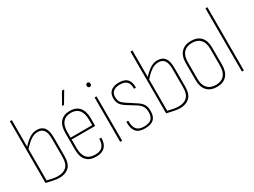

<svg xmlns="http://www.w3.org/2000/svg" viewBox="-49 -1237 2374 1795"><g transform="rotate(-30 1138.5 -339.5)"><path d="M211 8Q177 8 144 -0.5Q111 -9 72 -16V-679Q72 -683 76 -683H90Q93 -683 93 -679V-32Q123 -25 151.5 -19Q180 -13 210 -13Q265 -13 298 -44Q331 -75 331 -147V-344Q331 -407 310.5 -436.5Q290 -466 245 -466Q205 -466 166.5 -438.5Q128 -411 88 -364V-390Q127 -435 166 -461Q205 -487 248 -487Q300 -487 326 -453.5Q352 -420 352 -346V-148Q352 -63 313.5 -27.5Q275 8 211 8Z M609 8Q539 9 502.5 -31Q466 -71 466 -151V-327Q466 -408 502.5 -447.5Q539 -487 604 -487Q670 -487 705.5 -447Q741 -407 741 -328V-250Q741 -246 738 -246H487V-152Q487 -83 517.5 -48Q548 -13 609 -13Q662 -13 687.5 -40Q713 -67 714 -119Q714 -123 716 -123H731Q734 -123 735 -120Q735 -57 703 -24.5Q671 8 609 8ZM487 -266H720V-326Q720 -394 690.5 -430Q661 -466 604 -466Q547 -466 517 -431Q487 -396 487 -326ZM570 -562Q565 -562 568 -566L634 -683Q636 -687 638 -687H655Q658 -687 658.5 -685.5Q659 -684 658 -682L588 -564Q587 -562 583 -562Z M873 0Q869 0 869 -4V-475Q869 -479 873 -479H887Q890 -479 890 -475V-4Q890 0 887 0ZM880 -587Q871 -587 865.5 -592Q860 -597 860 -606V-613Q860 -622 865.5 -627Q871 -632 880 -632Q889 -632 894.5 -627Q900 -622 900 -613V-606Q900 -597 894.5 -592Q889 -587 880 -587Z M1134 8Q1069 8 1040 -26Q1011 -60 1012 -130Q1012 -134 1015 -134H1031Q1033 -134 1033 -130Q1032 -69 1056.5 -40.5Q1081 -12 1134 -12Q1189 -12 1214 -35Q1239 -58 1239 -107Q1239 -145 1224.5 -170Q1210 -195 1176 -216L1088 -271Q1049 -295 1032.5 -320.5Q1016 -346 1016 -387Q1016 -435 1047 -461Q1078 -487 1133 -487Q1195 -487 1223 -457Q1251 -427 1250 -369Q1250 -365 1246 -365H1232Q1231 -365 1230 -366Q1229 -367 1229 -369Q1230 -417 1207 -441.5Q1184 -466 1133 -466Q1087 -466 1062 -446Q1037 -426 1037 -387Q1037 -351 1051 -331Q1065 -311 1100 -289L1189 -231Q1227 -207 1243.5 -180.5Q1260 -154 1260 -107Q1260 -48 1229.5 -20Q1199 8 1134 8Z M1513 8Q1479 8 1446 -0.5Q1413 -9 1374 -16V-679Q1374 -683 1378 -683H1392Q1395 -683 1395 -679V-32Q1425 -25 1453.5 -19Q1482 -13 1512 -13Q1567 -13 1600 -44Q1633 -75 1633 -147V-344Q1633 -407 1612.5 -436.5Q1592 -466 1547 -466Q1507 -466 1468.5 -438.5Q1430 -411 1390 -364V-390Q1429 -435 1468 -461Q1507 -487 1550 -487Q1602 -487 1628 -453.5Q1654 -420 1654 -346V-148Q1654 -63 1615.5 -27.5Q1577 8 1513 8Z M1912 8Q1843 8 1805.5 -32Q1768 -72 1768 -147V-332Q1768 -407 1806 -447Q1844 -487 1912 -487Q1981 -487 2017.5 -447.5Q2054 -408 2054 -332V-147Q2054 -72 2017 -32Q1980 8 1912 8ZM1912 -13Q1971 -13 2002 -48Q2033 -83 2033 -149V-330Q2033 -397 2002 -431.5Q1971 -466 1912 -466Q1853 -466 1821 -431.5Q1789 -397 1789 -330V-149Q1789 -83 1821 -48Q1853 -13 1912 -13Z M2187 0Q2183 0 2183 -4V-679Q2183 -683 2187 -683H2201Q2204 -683 2204 -679V-4Q2204 0 2201 0Z"/></g></svg>

Font: Sofia Sans Condensed Thin
Style: Regular
Weight: 250
Version: Version 4.100